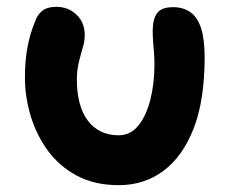

<svg xmlns="http://www.w3.org/2000/svg" viewBox="-20 -532 676 562"><path d="M328 10Q257 10 205.5 -17.5Q154 -45 120.5 -90.5Q87 -136 70 -192Q53 -248 53 -305Q53 -355 60.5 -394.5Q68 -434 83 -470Q90 -490 104.5 -501Q119 -512 145 -512Q180 -512 204 -489Q228 -466 228 -430Q228 -415 224.5 -401Q221 -387 216.5 -372Q212 -357 208.5 -339Q205 -321 205 -299Q205 -261 213 -230.5Q221 -200 237 -179Q253 -158 275.5 -147Q298 -136 327 -136Q362 -136 385 -164.5Q408 -193 420 -240Q432 -287 432 -342Q432 -364 430.5 -381Q429 -398 428 -412.5Q427 -427 427 -443Q427 -475 439.5 -493Q452 -511 487 -511Q516 -511 537 -496.5Q558 -482 568.5 -449.5Q579 -417 579 -364Q579 -239 547 -156.5Q515 -74 458.5 -32Q402 10 328 10Z"/></svg>

Font: Shantell Sans
Style: Bold
Weight: 700
Designer: Stephen Nixon, Anya Danilova, Shantell Martin
Foundry: Arrow Type
Version: Version 1.011;[c5ecc13dd]